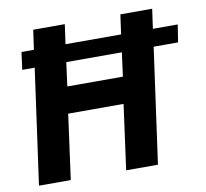

<svg xmlns="http://www.w3.org/2000/svg" viewBox="-80 -810 964 898"><g transform="rotate(-10 402.0 -361.5)"><path d="M804 -630H686L699 -723H548L535 -630H271L284 -723H134L121 -630H62L51 -547H110L34 0H185L227 -308H490L448 0H599L675 -547H791ZM509 -434H245L260 -547H524Z"/></g></svg>

Font: United Sans
Style: Bold Italic
Weight: 700
Italic angle: -8°
Designer: Pablo Impallari, Rodrigo Fuenzalida (Modified by Dan O. Williams)
Version: Version 1.000;PS 001.000;hotconv 1.0.88;makeotf.lib2.5.64775